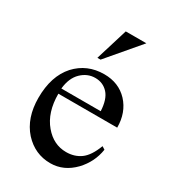

<svg xmlns="http://www.w3.org/2000/svg" viewBox="-171 -771 784 875"><g transform="rotate(30 221.5 -333.0)"><path d="M106.4 -279.3Q106.4 -180.7 156.2 -122.1Q203.1 -66.4 269.5 -66.4Q313.5 -66.4 345.7 -89.8Q377.9 -113.3 400.4 -172.9L416 -163.1Q405.3 -93.8 356.4 -42Q302.7 13.7 232.4 13.7Q151.4 13.7 94.7 -47.9Q37.1 -112.3 37.1 -217.8Q37.1 -332 95.7 -397.5Q154.3 -460.9 244.1 -460.9Q320.3 -460.9 368.2 -410.2Q416 -358.4 416 -279.3ZM106.4 -306.6H313.5Q310.5 -368.2 284.2 -397Q257.8 -425.8 216.8 -425.8Q175.8 -425.8 144 -395Q112.3 -364.3 106.4 -306.6ZM338.9 -678.7 195.3 -509.8H178.7L230.5 -678.7Z"/></g></svg>

Font: Menaion Unicode
Style: Regular
Weight: 400
Designer: Aleksandr Andreev
Foundry: Ponomar Technologies, Inc.
Version: 2.0